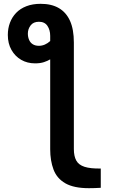

<svg xmlns="http://www.w3.org/2000/svg" viewBox="-20 -800 600 1006"><path d="M446 186Q367 186 322.5 160.5Q278 135 260.5 88.5Q243 42 243 -18V-489Q230 -481 210.5 -474.5Q191 -468 164 -468Q123 -468 91 -486.5Q59 -505 40 -538.5Q21 -572 21 -617Q21 -651 32 -680.5Q43 -710 64.5 -732.5Q86 -755 118.5 -767.5Q151 -780 193 -780Q250 -780 288.5 -757.5Q327 -735 347 -690.5Q367 -646 367 -577V-19Q367 18 379.5 41Q392 64 423 74Q454 84 508 83V184Q494 185 476 185.5Q458 186 446 186ZM184 -560Q200 -560 215 -566.5Q230 -573 243 -585V-612Q243 -643 228.5 -664.5Q214 -686 184 -686Q155 -686 140.5 -667Q126 -648 126 -624Q126 -606 132.5 -591Q139 -576 152 -568Q165 -560 184 -560Z"/></svg>

Font: Ubuntu Sans Mono SemiBold
Style: Regular
Weight: 600
Monospace: yes
Designer: Dalton Maag Ltd
Foundry: Dalton Maag Ltd
Version: Version 1.006